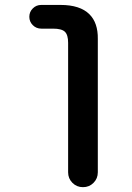

<svg xmlns="http://www.w3.org/2000/svg" viewBox="-20 -566 540 783"><path d="M257.8 136.7V-391.6Q257.8 -423.8 244.6 -436.5Q231.4 -449.2 196.3 -449.2H148.4Q127.9 -449.2 113.8 -463.4Q99.6 -477.5 99.6 -497.6Q99.6 -517.6 113.8 -531.7Q127.9 -545.9 148.4 -545.9H226.6Q306.6 -545.9 344.7 -507.8Q379.9 -472.7 378.9 -407.2V136.7Q378.9 162.1 361.3 179.7Q343.8 197.3 318.4 197.3Q293 197.3 275.4 179.7Q257.8 162.1 257.8 136.7Z"/></svg>

Font: Rounded-X Mgen+ 1m medium
Style: Regular
Weight: 500
Designer: [Source Han Sans]
Ryoko NISHIZUKA  (kana & ideographs); Paul D. Hunt (Latin, Greek & Cyrillic); Wenlong ZHANG  (bopomofo
Version: Version 1.059.20150602